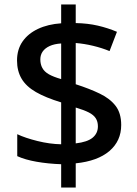

<svg xmlns="http://www.w3.org/2000/svg" viewBox="-20 -779 612 857"><path d="M253 -46Q195 -48 143.5 -57Q92 -66 57 -82V-180Q93 -163 147.5 -149.5Q202 -136 253 -135V-322Q184 -343 140.5 -368Q97 -393 76.5 -427.5Q56 -462 56 -509Q56 -558 80.5 -593.5Q105 -629 149.5 -650Q194 -671 253 -675V-759H318V-676Q372 -675 417 -664.5Q462 -654 502 -637L469 -551Q435 -565 395.5 -574.5Q356 -584 318 -587V-403Q380 -383 425.5 -361Q471 -339 496 -306.5Q521 -274 521 -221Q521 -150 468.5 -105Q416 -60 318 -50V58H253ZM318 -139Q370 -145 393.5 -164.5Q417 -184 417 -215Q417 -236 407.5 -251Q398 -266 376.5 -277Q355 -288 318 -299ZM253 -585Q222 -583 201.5 -573.5Q181 -564 170.5 -549Q160 -534 160 -514Q160 -492 169 -475.5Q178 -459 198 -447.5Q218 -436 253 -426Z"/></svg>

Font: Noto Sans Thai Medium
Style: Regular
Weight: 500
Designer: Monotype Design Team
Foundry: Monotype Imaging Inc.
Version: Version 2.001